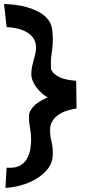

<svg xmlns="http://www.w3.org/2000/svg" viewBox="-20 -839 428 949"><path d="M358.4 -302.7Q335.9 -299.8 312.5 -292.5Q289.1 -285.2 270 -272.5Q251 -259.8 239.3 -240.7Q227.5 -221.7 227.5 -196.3Q227.5 -168 234.4 -139.6Q241.2 -111.3 241.2 -83Q241.2 -46.9 227.5 -21.5Q213.9 3.9 185.5 26.4Q148.4 55.7 102.1 71.3Q55.7 86.9 6.8 89.8L12.7 -10.7Q16.6 -9.8 21 -9.8Q25.4 -9.8 29.3 -9.8Q60.5 -9.8 80.6 -21.5Q100.6 -33.2 112.3 -52.7Q124 -72.3 128.9 -97.2Q133.8 -122.1 133.8 -148.4Q133.8 -176.8 128.4 -205.6Q123 -234.4 123 -262.7Q123 -280.3 132.3 -295.4Q141.6 -310.5 155.3 -322.3Q168.9 -334 185.1 -342.8Q201.2 -351.6 215.8 -357.4Q201.2 -365.2 187 -377.9Q172.9 -390.6 161.1 -405.8Q149.4 -420.9 142.1 -438Q134.8 -455.1 134.8 -472.7Q134.8 -491.2 138.2 -508.3Q141.6 -525.4 146 -541Q150.4 -556.6 154.3 -571.8Q158.2 -586.9 158.2 -602.5Q158.2 -631.8 144.5 -650.9Q130.9 -669.9 109.4 -681.6Q87.9 -693.4 62.5 -698.7Q37.1 -704.1 12.7 -705.1L0 -819.3Q26.4 -818.4 55.7 -814.9Q85 -811.5 113.8 -803.2Q142.6 -794.9 168.5 -781.7Q194.3 -768.6 212.9 -748Q232.4 -726.6 236.8 -699.2Q241.2 -671.9 241.2 -643.6Q241.2 -612.3 236.3 -583Q231.4 -553.7 231.4 -523.4Q231.4 -511.7 231.9 -502Q232.4 -492.2 240.2 -483.4Q249 -471.7 263.2 -463.4Q277.3 -455.1 293.5 -450.2Q309.6 -445.3 326.2 -442.9Q342.8 -440.4 356.4 -439.5Z"/></svg>

Font: Slackey
Style: Regular
Weight: 400
Designer: Squid
Foundry: Font Diner, Inc DBA Sideshow
Version: Version 1.001